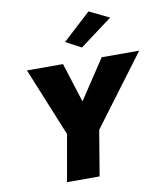

<svg xmlns="http://www.w3.org/2000/svg" viewBox="-103 -1067 977 1149"><g transform="rotate(-10 386.0 -492.0)"><path d="M544 -700 385 -460 309 -700H90L260 -284L210 0H408L454 -275L772 -700ZM635 -925 514 -984 344 -828 438 -778Z"/></g></svg>

Font: Jost* 800 Heavy Italic
Style: Italic
Weight: 800
Italic angle: -10°
Version: Version 3.200; ttfautohint (v0.97) -l 8 -r 50 -G 200 -x 14 -